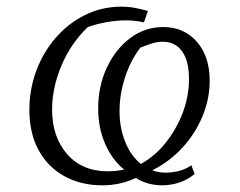

<svg xmlns="http://www.w3.org/2000/svg" viewBox="-20 -547 718 575"><path d="M466 8Q443 8 422.5 2Q402 -4 387 -14Q339 8 287 8Q222 8 172.5 -19.5Q123 -47 95.5 -97.5Q68 -148 68 -218Q68 -279 88.5 -334.5Q109 -390 146.5 -433.5Q184 -477 234.5 -502Q285 -527 343 -527Q364 -527 383.5 -523.5Q403 -520 423 -514L411 -480Q398 -483 384.5 -484.5Q371 -486 357 -486Q330 -486 301 -481Q272 -476 243 -466Q192 -417 164 -350.5Q136 -284 136 -219Q136 -137 181 -85.5Q226 -34 303 -34Q326 -34 352 -39Q316 -68 295 -116Q274 -164 274 -222Q274 -289 300 -344.5Q326 -400 370 -433Q414 -466 469 -466Q531 -466 569.5 -422Q608 -378 608 -305Q608 -251 586.5 -199Q565 -147 526.5 -105Q488 -63 436 -37Q455 -30 475 -30Q522 -30 553 -52L563 -26Q541 -8 516 0Q491 8 466 8ZM188 -442 205 -450Q197 -446 188 -442ZM338 -214Q338 -164 355 -122Q372 -80 402 -56Q445 -80 477 -120.5Q509 -161 527.5 -210Q546 -259 546 -311Q546 -364 525.5 -393Q505 -422 467 -422Q452 -422 435.5 -417Q419 -412 400 -404Q371 -366 354.5 -315.5Q338 -265 338 -214Z"/></svg>

Font: Piazzolla SC Light
Style: Italic
Weight: 300
Italic angle: -11.3°
Designer: Juan Pablo del Peral
Foundry: Huerta Tipografica
Version: Version 1.330